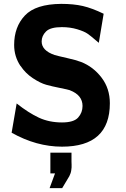

<svg xmlns="http://www.w3.org/2000/svg" viewBox="-20 -736 651 991"><path d="M240 52H349V97Q349 102 349.5 112.5Q350 123 349.5 128Q349 133 348 141.5Q347 150 344.5 157.5Q342 165 338 173L301 235H236L264 159H240ZM40 -51 66 -202Q128 -153 181 -128.5Q234 -104 300 -104Q361 -104 383.5 -129.5Q406 -155 406 -189Q406 -245 341 -270H342Q330 -274 289.5 -282Q249 -290 218.5 -298.5Q188 -307 149.5 -332.5Q111 -358 86 -396V-395Q53 -444 53 -504Q53 -597 108.5 -656Q164 -715 296 -716Q360 -716 407.5 -705Q455 -694 515 -665L490 -515Q488 -516 468.5 -533Q449 -550 432 -562Q415 -574 378.5 -585Q342 -596 299 -596Q240 -596 217.5 -573.5Q195 -551 195 -522Q195 -475 262 -452Q279 -447 326 -436.5Q373 -426 399 -416Q462 -391 504.5 -335Q547 -279 547 -203Q547 21 300 21Q168 21 40 -51Z"/></svg>

Font: Coval
Style: Black
Weight: 1000
Foundry: Context Ltd
Version: Version 001.000